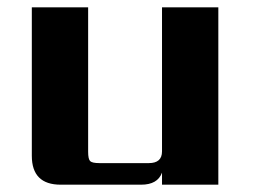

<svg xmlns="http://www.w3.org/2000/svg" viewBox="-20 -505 691 525"><path d="M423 -485H577V0H423V-33Q411 0 366 0H146Q67 0 67 -79V-485H221V-90Q221 -70 226.5 -64.5Q232 -59 252 -59H387Q423 -59 423 -91Z"/></svg>

Font: Sarpanch
Style: Bold
Weight: 700
Designer: Manushi Parikh (Devanagari and Latin), Jyotish Sonowal (Devanagari)
Foundry: Indian Type Foundry
Version: Version 2.004;PS 1.0;hotconv 1.0.78;makeotf.lib2.5.61930; tt